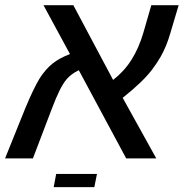

<svg xmlns="http://www.w3.org/2000/svg" viewBox="-38 -622 722 754"><path d="M163.6 -189.9 91.3 0H-18.1L61.5 -197.3Q77.6 -236.3 91.6 -265.1Q105.5 -293.9 117.2 -313.5Q140.6 -350.1 168 -372.1Q195.3 -394 236.8 -409.7L132.8 -601.6H250L406.2 -308.1Q449.7 -341.8 478.5 -387.5Q507.3 -433.1 524.9 -493.2L556.2 -601.6H663.6L630.9 -491.7Q616.2 -440.4 593.3 -399.9Q577.6 -372.6 559.1 -348.4Q540.5 -324.2 513.2 -297.9Q485.8 -271.5 443.8 -237.8L575.7 0H457.5L271.5 -346.2Q243.2 -333 224.6 -312Q210 -294.9 195.8 -266.4Q181.6 -237.8 163.6 -189.9ZM342.8 61 332.5 112.8H172.9L182.6 61Z"/></svg>

Font: Arimo Medium
Style: Italic
Weight: 500
Italic angle: -12°
Designer: Steve Matteson
Foundry: Monotype Imaging Inc.
Version: Version 1.33